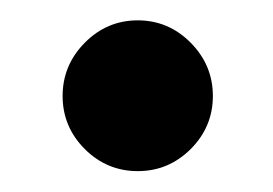

<svg xmlns="http://www.w3.org/2000/svg" viewBox="-20 -504 262 184"><path d="M40 -412Q40 -441.5 61.2 -463Q82.5 -484.5 112 -484.5Q141.5 -484.5 162.8 -463Q184 -441.5 184 -412Q184 -382.5 162.8 -361.2Q141.5 -340 112 -340Q82.5 -340 61.2 -361.2Q40 -382.5 40 -412Z"/></svg>

Font: Bodoni* 16 Medium
Style: Regular
Weight: 500
Version: Version 2.2